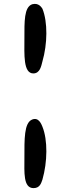

<svg xmlns="http://www.w3.org/2000/svg" viewBox="-20 -914 304 991"><path d="M106 -97C106 -27 99 57 153 57C187 57 193 29 199 13C225 -78 227 -191 199 -260C194 -272 180 -311 146 -297C104 -280 106 -196 106 -97ZM106 -715C106 -634 99 -534 153 -535C187 -536 193 -574 199 -597C225 -687 227 -800 199 -869C194 -876 180 -901 146 -892C104 -877 106 -803 106 -715Z"/></svg>

Font: Venom Sans
Style: Bd
Weight: 700
Version: Version 1.001